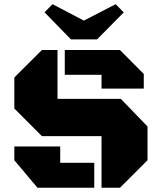

<svg xmlns="http://www.w3.org/2000/svg" viewBox="-20 -883 761 903"><path d="M457.5 0V-242.7H177.2L47.4 -372.6V-518.6L177.2 -647.9H250.5V-418H548.3L673.8 -288.1V-129.4L544.4 0ZM457.5 -466.3V-531.2H284.7V-647.9H543.9L656.2 -535.2V-466.3ZM156.2 0 47.4 -129.4V-194.3H263.2V-117.2H423.3V0ZM313.5 -697.8 189.5 -825.2 227.1 -863.3 374.5 -786.1 523.9 -863.3 562 -824.7 436.5 -697.8Z"/></svg>

Font: Black Ops One
Style: Regular
Weight: 400
Designer: James Grieshaber, Eben Sorkin
Foundry: Sorkin Type Co.
Version: Version 1.004; ttfautohint (v1.8.4.7-5d5b)